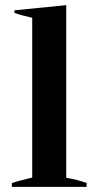

<svg xmlns="http://www.w3.org/2000/svg" viewBox="-20 -725 383 745"><path d="M26 -15Q47 -22 105 -36V-656Q64 -665 36 -675V-685L237 -705V-35Q281 -28 316 -15V0H26Z"/></svg>

Font: Trirong SemiBold
Style: Regular
Weight: 600
Designer: Katatrad Team
Foundry: CadsonDemak
Version: Version 1.001